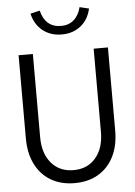

<svg xmlns="http://www.w3.org/2000/svg" viewBox="-61 -975 723 1032"><g transform="rotate(-5 300.0 -459.0)"><path d="M300 11Q226 11 172 -21Q118 -53 88.5 -112Q59 -171 59 -251V-700H136V-251Q136 -163 180.5 -111Q225 -59 300 -59Q375 -59 419.5 -111Q464 -163 464 -251V-700H541V-251Q541 -171 511.5 -112Q482 -53 428 -21Q374 11 300 11ZM301 -791Q240 -791 198 -824.5Q156 -858 142 -917L193 -929Q216 -837 301 -837Q342 -837 369.5 -861Q397 -885 408 -929L458 -917Q445 -858 403 -824.5Q361 -791 301 -791Z"/></g></svg>

Font: Red Hat Mono
Style: Regular
Weight: 400
Designer: Pentagram, MCKL
Foundry: Pentagram, MCKL
Version: Version 1.023